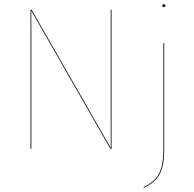

<svg xmlns="http://www.w3.org/2000/svg" viewBox="-20 -728 947 939"><path d="M781 -707.8C776.1 -707.8 773.6 -704.1 773.6 -700.4C773.6 -696.7 776.1 -693.1 781 -693.1C785.9 -693.1 788.4 -696.7 788.4 -700.4C788.4 -704.1 785.9 -707.8 781 -707.8ZM525.4 -680.1H521.4V-142.9C521.4 -98.2 521.6 -45.3 521.7 -4.4L134.8 -680.1H129.3V0H133.3V-565.2C133.3 -617.4 133.2 -651.6 133 -675.8L519.9 0H525.4ZM783.1 -517.2H779.1V-1.6C779.1 116.4 750.1 151.9 682.1 187.9L683.6 191.4C753.4 154.1 783.1 118.4 783.1 -1.5Z"/></svg>

Font: Fira Sans Four
Style: Regular
Weight: 100
Designer: Carrois Corporate & Edenspiekermann AG
Foundry: Carrois Corporate GbR & Edenspiekermann AG
Version: Version 4.203;PS 004.203;hotconv 1.0.88;makeotf.lib2.5.64775